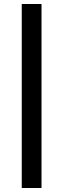

<svg xmlns="http://www.w3.org/2000/svg" viewBox="-20 -828 317 962"><path d="M89 -808H188V114H89Z"/></svg>

Font: Montserrat arm Medium
Style: Regular
Weight: 500
Designer: Julieta Ulanovsky
Foundry: Julieta Ulanovsky
Version: Version 6.000;PS 006.000;hotconv 1.0.88;makeotf.lib2.5.64775